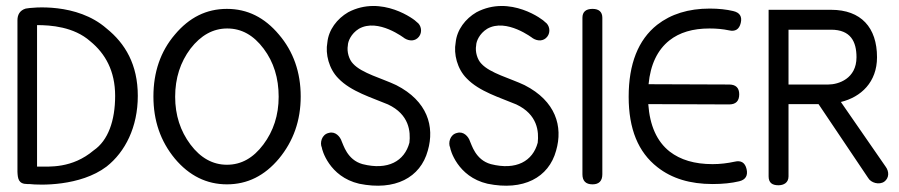

<svg xmlns="http://www.w3.org/2000/svg" viewBox="-20 -596 2936 627"><path d="M328 -503C231 -588 85 -572 64 -568C44 -562 37 -547 37 -530V-35C38 -13 40 5 69 5C69 5 76 5 76 5C109 9 242 13 328 -52C389 -100 430 -181 430 -283C430 -385 389 -454 328 -503ZM286 -105C215 -45 141 -52 101 -52V-514C145 -514 221 -509 275 -461C324 -421 356 -364 356 -283C356 -202 333 -137 286 -105Z M962 -281C962 -360 938 -428 891 -483C844 -539 788 -567 721 -567C654 -567 598 -539 551 -483C504 -428 481 -360 481 -281C481 -202 504 -135 551 -78C598 -22 655 6 721 6C788 6 844 -22 891 -78C938 -135 962 -202 962 -281ZM890 -280C890 -220 873 -168 840 -124C807 -80 768 -58 721 -58C675 -58 635 -80 602 -124C569 -168 552 -220 552 -280C552 -341 569 -393 602 -437C636 -481 676 -503 722 -503C769 -503 808 -481 841 -437C874 -393 890 -341 890 -280Z M1117 -556C1081 -535 1053 -499 1049 -457C1042 -420 1054 -371 1085 -340C1126 -297 1195 -277 1247 -255C1317 -222 1321 -166 1317 -130C1301 -70 1247 -39 1164 -60C1113 -74 1101 -125 1096 -134C1091 -150 1075 -168 1054 -162C1030 -157 1024 -129 1031 -114C1031 -109 1054 -19 1153 4C1270 28 1353 -16 1377 -104C1400 -183 1376 -266 1274 -318C1228 -340 1161 -357 1133 -388C1120 -401 1112 -427 1116 -448C1116 -460 1126 -486 1152 -502C1215 -538 1301 -471 1301 -471C1317 -461 1336 -461 1348 -476C1360 -491 1356 -514 1341 -524C1336 -531 1227 -614 1117 -556Z M1536 -556C1500 -535 1472 -499 1468 -457C1461 -420 1473 -371 1504 -340C1545 -297 1614 -277 1666 -255C1736 -222 1740 -166 1736 -130C1720 -70 1666 -39 1583 -60C1532 -74 1520 -125 1515 -134C1510 -150 1494 -168 1473 -162C1449 -157 1443 -129 1450 -114C1450 -109 1473 -19 1572 4C1689 28 1772 -16 1796 -104C1819 -183 1795 -266 1693 -318C1647 -340 1580 -357 1552 -388C1539 -401 1531 -427 1535 -448C1535 -460 1545 -486 1571 -502C1634 -538 1720 -471 1720 -471C1736 -461 1755 -461 1767 -476C1779 -491 1775 -514 1760 -524C1755 -531 1646 -614 1536 -556Z M1947 -538C1947 -557 1936 -567 1915 -567C1893 -567 1882 -557 1882 -538V-27C1882 -5 1893 6 1915 6C1936 6 1947 -5 1947 -27Z M2418 -44C2413 -65 2400 -73 2379 -68C2356 -63 2332 -60 2307 -60C2248 -60 2202 -74 2167 -101C2125 -134 2102 -186 2097 -256L2361 -255C2383 -255 2394 -266 2394 -288C2394 -309 2383 -320 2361 -320L2098 -321C2104 -385 2127 -433 2166 -464C2199 -490 2242 -503 2297 -503C2320 -503 2341 -501 2360 -497C2381 -492 2394 -500 2399 -521C2404 -542 2396 -555 2374 -560C2353 -565 2327 -568 2298 -568C2228 -568 2171 -550 2126 -515C2064 -466 2033 -387 2033 -280C2033 -175 2064 -99 2127 -50C2174 -13 2234 5 2307 5C2340 5 2369 2 2394 -4C2415 -9 2423 -23 2418 -44Z M2872 -52 2726 -263C2792 -279 2844 -328 2844 -409C2844 -506 2792 -564 2694 -564H2490V-531V-20C2490 1 2502 9 2522 9C2539 9 2555 1 2555 -20V-256H2653L2815 -15C2824 1 2851 9 2868 -3C2884 -15 2884 -36 2872 -52ZM2555 -499H2694C2758 -499 2777 -460 2777 -409C2777 -339 2718 -320 2685 -320H2555Z"/></svg>

Font: GFS Philostratos
Style: Regular
Weight: 400
Designer: George D. Matthiopoulos
Foundry: George D. Matthiopoulos
Version: Version 1.000